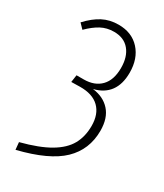

<svg xmlns="http://www.w3.org/2000/svg" viewBox="-195 -772 800 935"><g transform="rotate(30 205.5 -304.5)"><path d="M349 -518Q349 -389 234 -360Q295 -353 331 -313Q367 -273 367 -202Q367 -96 294.5 -26Q222 44 55 85L51 44Q151 18 209.5 -16.5Q268 -51 293 -96Q318 -141 318 -201Q318 -267 281 -303Q244 -339 173 -338L125 -337L131 -378H171Q232 -378 266.5 -413.5Q301 -449 301 -517Q301 -580 270.5 -616.5Q240 -653 184 -653Q144 -653 111.5 -635.5Q79 -618 45 -584L19 -611Q58 -653 97.5 -673.5Q137 -694 186 -694Q261 -694 305 -645.5Q349 -597 349 -518Z"/></g></svg>

Font: Fira Sans Extra Condensed ExtraLight
Style: Regular
Weight: 275
Width: 1
Designer: Carrois Corporate & Edenspiekermann AG
Foundry: Carrois Corporate GbR & Edenspiekermann AG
Version: Version 4.203